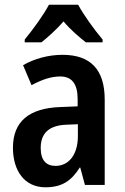

<svg xmlns="http://www.w3.org/2000/svg" viewBox="-20 -786 531 816"><path d="M312 -766H188C167 -725 119 -659 85 -618V-606H156C181 -626 219 -659 250 -695C280 -659 317 -628 345 -606H416V-618C379 -662 336 -722 312 -766ZM246 -553C186 -553 127 -537 78 -509L114 -424C159 -448 197 -461 236 -461C286 -461 310 -429 310 -364V-334L235 -331C104 -326 35 -270 35 -158C35 -62 83 10 173 10C243 10 283 -17 319 -74H321L341 0H425V-363C425 -490 365 -553 246 -553ZM262 -256 311 -258V-208C311 -128 272 -81 216 -81C177 -81 153 -104 153 -157C153 -217 185 -253 262 -256Z"/></svg>

Font: Noto Sans Sinhala UI Condensed SemiBold
Style: Regular
Weight: 600
Width: 3
Designer: Jelle Bosma - Monotype Design Team
Foundry: Monotype Imaging Inc.
Version: Version 2.006